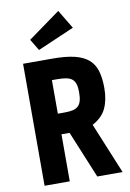

<svg xmlns="http://www.w3.org/2000/svg" viewBox="-101 -1004 724 1066"><g transform="rotate(-10 261.0 -471.5)"><path d="M61.6 0H203.6V-265.2H249.4L358.8 0H501.4L383.2 -287Q439.2 -316.8 460.9 -364.1Q482.6 -411.4 482.6 -476.8Q482.6 -533 470.7 -573.2Q458.8 -613.4 429.4 -638.8Q400 -664.2 350.8 -676Q301.6 -687.8 227.2 -687.8H61.6ZM203.6 -381.4V-570.6H232Q263 -570.6 283.9 -566.6Q304.8 -562.6 317.3 -552.2Q329.8 -541.8 335.2 -524Q340.6 -506.2 340.6 -478.4Q340.6 -448.8 335.2 -429.7Q329.8 -410.6 317.6 -399.9Q305.4 -389.2 286.6 -385.3Q267.8 -381.4 240.8 -381.4ZM162.2 -747.8 368.6 -837 304.8 -942.8 123.6 -812Z"/></g></svg>

Font: Secuela Light
Style: Regular
Weight: 300
Designer: Fernando Haro
Foundry: deFharo
Version: Version 1.708